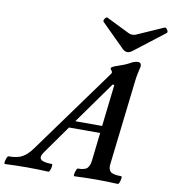

<svg xmlns="http://www.w3.org/2000/svg" viewBox="-173 -971 948 1056"><g transform="rotate(10 301.0 -443.0)"><path d="M-74 3Q-79 3 -77.5 -8Q-76 -19 -71.5 -30.5Q-67 -42 -62 -42Q-12 -42 15.5 -58Q43 -74 67 -107L412 -583Q418 -590 418 -595Q418 -600 413 -606Q407 -613 407 -616Q407 -625 441 -636Q460 -642 476 -648.5Q492 -655 507 -663Q520 -671 531.5 -674Q543 -677 551 -677Q568 -677 568 -655Q564 -638 559 -615.5Q554 -593 551 -564L497 -99Q493 -71 505.5 -56.5Q518 -42 567 -42Q572 -42 570.5 -30.5Q569 -19 565 -8Q561 3 556 3Q492 0 437 0Q380 0 314 3Q309 3 310.5 -8Q312 -19 316.5 -30.5Q321 -42 325 -42Q365 -42 378 -56.5Q391 -71 394 -99L412 -256H238L126 -98Q106 -71 117.5 -56.5Q129 -42 180 -42Q184 -42 183 -30.5Q182 -19 177.5 -8Q173 3 169 3Q103 0 48 0Q-10 0 -74 3ZM433 -530 266 -296H416L443 -530ZM481 -720Q469 -720 456 -731L325 -861Q321 -865 323.5 -872Q326 -879 331.5 -884.5Q337 -890 341 -888L473 -823Q481 -819 492 -819Q503 -819 512 -823L659 -888Q665 -891 671 -885.5Q677 -880 679.5 -872.5Q682 -865 677 -861L506 -729Q493 -720 481 -720Z"/></g></svg>

Font: Junicode SmExp
Style: Bold Italic
Weight: 700
Width: 6
Italic angle: -11°
Designer: Peter S. Baker
Version: Version 2.205; ttfautohint (v1.8.4)